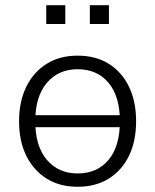

<svg xmlns="http://www.w3.org/2000/svg" viewBox="-20 -707 595 735"><path d="M277 8Q209 8 159 -23Q109 -54 81 -110Q53 -166 53 -243Q53 -319 81 -375.5Q109 -432 159 -463Q209 -494 277 -494Q346 -494 396 -463Q446 -432 473.5 -375.5Q501 -319 501 -243Q501 -166 473.5 -110Q446 -54 396 -23Q346 8 277 8ZM277 -43Q352 -43 395.5 -95Q439 -147 439 -243Q439 -338 395.5 -390Q352 -442 277 -442Q204 -442 159.5 -390Q115 -338 115 -243Q115 -147 159.5 -95Q204 -43 277 -43ZM88 -220V-266H466V-220ZM324 -615V-687H397V-615ZM157 -615V-687H230V-615Z"/></svg>

Font: Nunito Sans 12pt Light
Style: Regular
Weight: 300
Designer: Vernon Adams
Foundry: Vernon Adams
Version: Version 3.101;gftools[0.9.27]